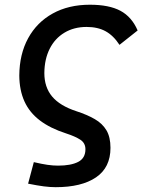

<svg xmlns="http://www.w3.org/2000/svg" viewBox="-20 -547 626 801"><path d="M212.4 233.9Q189.5 233.9 162.8 230.5Q136.2 227.1 97.2 219.2L121.1 129.4Q154.3 137.2 177.7 140.6Q201.2 144 222.2 144Q275.9 144 306.2 128.4Q336.4 112.8 336.4 75.7Q336.4 49.8 315.2 35.9Q293.9 22 256.3 9.8Q189.5 -11.7 146.2 -44.7Q103 -77.6 82 -124Q61 -170.4 60.5 -231.4Q61 -320.8 97.4 -387.5Q133.8 -454.1 200 -490.7Q266.1 -527.3 355 -527.3Q435.1 -527.3 482.4 -502Q529.8 -476.6 554.2 -419.9L478.5 -359.9Q453.1 -398.9 420.4 -416.7Q387.7 -434.6 341.3 -434.6Q288.6 -434.6 248.8 -410.6Q209 -386.7 187.3 -343.5Q165.5 -300.3 165 -242.2Q165 -183.1 197.5 -144.3Q230 -105.5 298.8 -83Q343.8 -68.4 375.5 -50Q407.2 -31.7 424.1 -3.4Q440.9 24.9 440.9 69.8Q440.9 151.9 380.6 192.9Q320.3 233.9 212.4 233.9Z"/></svg>

Font: Cascadia Mono NF
Style: Italic
Weight: 400
Italic angle: -10°
Monospace: yes
Designer: Aaron Bell
Foundry: Saja Typeworks
Version: Version 2404.023